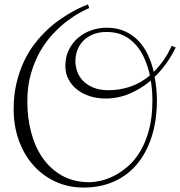

<svg xmlns="http://www.w3.org/2000/svg" viewBox="-20 -761 805 858"><path d="M681.2 -312Q680.7 -220.2 657.2 -148.2Q633.8 -76.2 591.1 -25.9Q548.3 24.4 488 50.8Q427.7 77.1 354 77.1Q284.7 77.1 227.1 50.3Q169.4 23.4 128.2 -23.4Q86.9 -70.3 64 -134.3Q41 -198.2 41 -272.9Q41 -336.4 53.7 -389.6Q66.4 -442.9 87.2 -486.8Q107.9 -530.8 135.3 -565.9Q162.6 -601.1 191.7 -628.2Q220.7 -655.3 250 -675.3Q279.3 -695.3 304 -709Q328.6 -722.7 346.9 -730.5Q365.2 -738.3 373 -741.2L378.9 -725.1Q363.8 -718.8 337.4 -704.6Q311 -690.4 280.3 -667.2Q249.5 -644 217.8 -610.6Q186 -577.1 160.4 -533Q134.8 -488.8 118.4 -432.6Q102.1 -376.5 102.1 -307.1Q102.1 -234.4 119.4 -168.9Q136.7 -103.5 171.4 -54.2Q206.1 -4.9 258.1 24.2Q310.1 53.2 379.9 53.2Q399.9 53.2 428.5 47.1Q457 41 488.3 25.4Q519.5 9.8 550.5 -16.6Q581.5 -43 606 -83.5Q630.4 -124 645.8 -180.4Q661.1 -236.8 661.1 -312Q661.1 -333 659.4 -355.7Q657.7 -378.4 653.8 -400.9Q610.4 -364.3 559.3 -342.5Q508.3 -320.8 451.2 -320.8Q413.6 -320.8 380.9 -331.3Q348.1 -341.8 324 -361.1Q299.8 -380.4 285.9 -407Q272 -433.6 272 -465.8Q272 -506.8 287.8 -538.8Q303.7 -570.8 329.6 -592.5Q355.5 -614.3 388.4 -625.7Q421.4 -637.2 456.1 -637.2Q503.4 -637.2 539.1 -620.8Q574.7 -604.5 600.1 -577.1Q625.5 -549.8 641.8 -514.2Q658.2 -478.5 667 -439.9Q690.4 -462.9 710.4 -491.2Q730.5 -519.5 747.1 -556.2L765.1 -548.8Q729 -473.6 670.9 -417Q676.3 -389.6 678.7 -363.3Q681.2 -336.9 681.2 -312ZM465.8 -357.9Q514.2 -357.9 561.3 -373.5Q608.4 -389.2 649.9 -423.8Q641.6 -461.9 626.7 -496.8Q611.8 -531.7 588.6 -558.8Q565.4 -585.9 533 -602.1Q500.5 -618.2 457 -618.2Q421.9 -618.2 395.8 -607.4Q369.6 -596.7 352.1 -578.6Q334.5 -560.5 325.7 -536.9Q316.9 -513.2 316.9 -487.8Q316.9 -466.3 324.5 -443.4Q332 -420.4 349.6 -401.4Q367.2 -382.3 395.8 -370.1Q424.3 -357.9 465.8 -357.9Z"/></svg>

Font: Clicker Script
Style: Regular
Weight: 400
Designer: Astigmatic (AOETI)
Foundry: Astigmatic (AOETI)
Version: Version 1.000